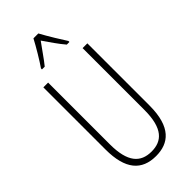

<svg xmlns="http://www.w3.org/2000/svg" viewBox="-295 -1011 1083 1083"><g transform="rotate(-45 246.5 -469.5)"><path d="M266 -949H227C204 -905 161 -833 137 -799V-791H159C185 -822 220 -875 247 -911C274 -872 307 -823 335 -791H356V-799C340 -823 291 -902 266 -949ZM422 -218V-714H384V-221C384 -73 329 -26 247 -26C160 -26 109 -79 109 -221V-714H71V-218C71 -60 133 10 247 10C348 10 422 -46 422 -218Z"/></g></svg>

Font: Noto Sans Armenian ExtraCondensed ExtraLight
Style: Regular
Weight: 200
Width: 2
Designer: Monotype Design Team
Foundry: Monotype Imaging Inc.
Version: Version 2.008